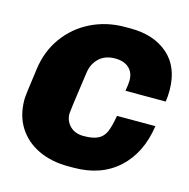

<svg xmlns="http://www.w3.org/2000/svg" viewBox="-104 -797 892 908"><g transform="rotate(15 342.0 -343.0)"><path d="M679 -460Q679 -430 675 -405H478Q484 -439 484 -457Q484 -496 459.5 -518Q435 -540 392 -540Q343 -540 313.5 -512Q284 -484 278 -440L272 -398Q250 -244 250 -233Q250 -196 275 -171.5Q300 -147 341 -147Q387 -147 412 -159.5Q437 -172 449 -199.5Q461 -227 470 -280H658Q638 -144 553.5 -67Q469 10 335 10H307Q226 10 162.5 -20Q99 -50 63 -106.5Q27 -163 27 -242Q27 -253 31.5 -289Q36 -325 46 -396Q58 -485 107 -553Q156 -621 232 -658.5Q308 -696 398 -696H426Q540 -696 609.5 -635Q679 -574 679 -460Z"/></g></svg>

Font: Chivo Black Italic
Style: Regular
Weight: 900
Italic angle: -8.05°
Designer: Hector Gatti
Foundry: Omnibus-Type
Version: Version 1.007